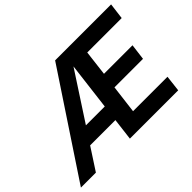

<svg xmlns="http://www.w3.org/2000/svg" viewBox="-158 -971 1242 1242"><g transform="rotate(-45 463.0 -350.0)"><path d="M-25 0 439 -700H568L112 0ZM171 -151 185 -262H474L460 -151ZM423 0 509 -700H951L937 -589H622L601 -415H862L848 -305H587L563 -111H878L865 0Z"/></g></svg>

Font: Inclusive Sans SemiBold
Style: Italic
Weight: 600
Italic angle: -7°
Designer: Olivia King
Foundry: Olivia King
Version: Version 2.004